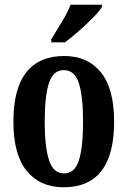

<svg xmlns="http://www.w3.org/2000/svg" viewBox="-20 -786 543 816"><path d="M250 10Q151 10 94 -59Q37 -128 37 -269Q37 -410 92 -479Q147 -548 253 -548Q352 -548 408.5 -479Q465 -410 465 -269Q465 10 250 10ZM252 -49Q298 -49 315.5 -105Q333 -161 333 -269Q333 -378 315 -433Q297 -488 251 -488Q206 -488 188 -433Q170 -378 170 -269Q170 -161 188.5 -105Q207 -49 252 -49ZM198 -619Q218 -653 242.5 -692.5Q267 -732 280 -766H413V-756Q403 -739 375.5 -711Q348 -683 315.5 -654.5Q283 -626 256 -606H198Z"/></svg>

Font: Noto Serif Tamil ExtraCondensed
Style: Bold
Weight: 700
Width: 2
Designer: Indian Type Foundry, Tom Grace, and the Monotype Design Team
Foundry: Monotype Imaging Inc.
Version: Version 2.004; ttfautohint (v1.8.4.7-5d5b)